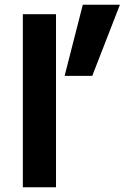

<svg xmlns="http://www.w3.org/2000/svg" viewBox="-20 -790 539 810"><path d="M76.4 0V-730H216.3V0ZM252.6 -470 329.3 -770H485.9L369.2 -470Z"/></svg>

Font: M PLUS 1 Thin
Style: Regular
Weight: 100
Designer: Coji Morishita
Foundry: UNDERFOREST DESIGN
Version: Version 1.001